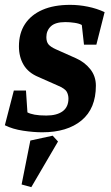

<svg xmlns="http://www.w3.org/2000/svg" viewBox="-25 -535 456 791"><path d="M149 10Q113 10 70 3.5Q27 -3 -5 -19L32 -162H82L88 -72Q99 -66 118 -62.5Q137 -59 166 -59Q209 -59 233 -76.5Q257 -94 257 -129Q257 -144 250 -157Q243 -170 212 -183L133 -218Q92 -235 72.5 -267.5Q53 -300 53 -344Q53 -398 78 -436Q103 -474 150 -494.5Q197 -515 264 -515Q300 -515 337 -507.5Q374 -500 406 -485L372 -351H321L312 -432Q302 -438 282.5 -441Q263 -444 244 -444Q203 -444 184.5 -426.5Q166 -409 166 -382Q166 -363 174.5 -352.5Q183 -342 205 -332L288 -295Q324 -279 347 -250Q370 -221 370 -182Q370 -88 311 -39Q252 10 149 10ZM104 236 64 225 100 44 192 24 214 48Z"/></svg>

Font: Manuale
Style: Italic
Weight: 400
Italic angle: -11°
Designer: Eduardo Tunni / Pablo Cosgaya
Foundry: Eduardo Tunni / Pablo Cosgaya
Version: Version 1.002